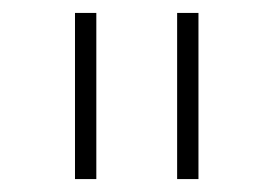

<svg xmlns="http://www.w3.org/2000/svg" viewBox="-20 -760 424 297"><path d="M287 -483V-740H254V-483ZM129 -483V-740H96V-483Z"/></svg>

Font: IBM Plex Devanagari ExtraLight
Style: Regular
Weight: 200
Designer: Mike Abbink, Paul van der Laan, Pieter van Rosmalen, Erin McLaughlin
Foundry: Bold Monday
Version: Version 1.0